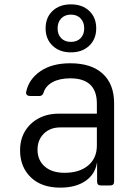

<svg xmlns="http://www.w3.org/2000/svg" viewBox="-20 -850 640 880"><path d="M256 10Q170 10 121 -37.5Q72 -85 72 -161Q72 -211 94.5 -248.5Q117 -286 157 -307.5Q197 -329 249 -329H424V-375Q424 -491 302 -491Q253 -491 221 -473.5Q189 -456 180 -426Q175 -410 161 -410H117Q109 -410 103.5 -415Q98 -420 100 -429Q112 -487 165 -523.5Q218 -560 302 -560Q399 -560 451 -512Q503 -464 503 -377V-18Q503 0 485 0H442Q425 0 425 -18V-103H424Q416 -51 371.5 -20.5Q327 10 256 10ZM276 -58Q344 -58 384 -91.5Q424 -125 424 -183V-266H256Q210 -266 181 -237.5Q152 -209 152 -164Q152 -116 185 -87Q218 -58 276 -58ZM305 -610Q253 -610 221 -640.5Q189 -671 189 -720Q189 -770 221 -800Q253 -830 305 -830Q357 -830 389 -800Q421 -770 421 -720Q421 -671 389 -640.5Q357 -610 305 -610ZM305 -658Q333 -658 349.5 -675Q366 -692 366 -720Q366 -748 349.5 -765.5Q333 -783 305 -783Q277 -783 260.5 -765.5Q244 -748 244 -720Q244 -692 260.5 -675Q277 -658 305 -658Z"/></svg>

Font: Pitagon Sans Mono Light
Style: Regular
Weight: 300
Monospace: yes
Designer: Travis Tran
Foundry: Pitagon
Version: Version 1.001; ttfautohint (v1.8.4.7-5d5b);gftools[0.9.26]